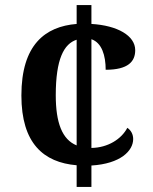

<svg xmlns="http://www.w3.org/2000/svg" viewBox="-20 -734 599 754"><path d="M281 -85V0H339V-84C454 -91 503 -142 503 -188C503 -206 495 -222 480 -232C457 -188 404 -154 339 -153V-580C380 -566 395 -516 395 -460C484 -460 511 -493 511 -537C511 -594 441 -634 339 -640V-714H281V-640C157 -630 64 -558 64 -359C64 -171 151 -96 281 -85ZM281 -578V-163C224 -186 199 -252 199 -360C199 -502 231 -562 281 -578Z"/></svg>

Font: Noto Serif Oriya SemiBold
Style: Regular
Weight: 600
Designer: David Williams
Foundry: Google LLC, David Williams
Version: Version 1.051